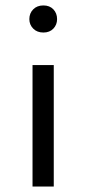

<svg xmlns="http://www.w3.org/2000/svg" viewBox="-20 -686 318 706"><path d="M99.6 -446.8H177.7V0H99.6ZM87.9 -615.7Q87.9 -637.2 102.1 -651.6Q116.2 -666 139.6 -666Q162.6 -666 176.3 -651.6Q189.9 -637.2 189.9 -615.7Q189.9 -595.2 176.3 -580.8Q162.6 -566.4 139.6 -566.4Q116.2 -566.4 102.1 -580.8Q87.9 -595.2 87.9 -615.7Z"/></svg>

Font: PT Astra Sans
Style: Regular
Weight: 400
Designer: A.Korolkova, I. Chaeva
Foundry: ParaType Ltd
Version: Version 1.001; ttfautohint (v1.6)